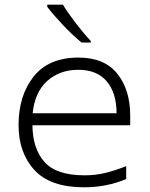

<svg xmlns="http://www.w3.org/2000/svg" viewBox="-20 -787 640 817"><path d="M366 -606V-613Q339 -641 302.5 -688.5Q266 -736 248 -767H181V-758Q204 -727 247 -681.5Q290 -636 327 -606ZM517 -25V-80Q474 -63 431.5 -52Q389 -41 340 -41Q220 -41 169.5 -97.5Q119 -154 118 -254H534V-295Q534 -405 479 -473.5Q424 -542 314 -542Q187 -542 123 -461Q59 -380 59 -255Q59 -137 126.5 -63.5Q194 10 338 10Q433 10 517 -25ZM313 -490Q393 -490 434.5 -440.5Q476 -391 476 -305H119Q128 -395 181 -442.5Q234 -490 313 -490Z"/></svg>

Font: Noto Sans Mono UI Light
Style: Regular
Weight: 300
Designer: Monotype Design team
Foundry: Monotype Imaging Inc.
Version: 1.000